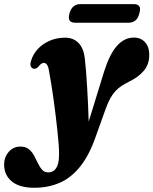

<svg xmlns="http://www.w3.org/2000/svg" viewBox="-133 -664 743 930"><path d="M371.5 -318Q397.5 -401 433.2 -441.5Q469 -482 515.5 -482Q549.5 -482 569.8 -459.2Q590 -436.5 590 -398.5Q590 -352.5 563.8 -321.5Q537.5 -290.5 495 -270Q475 -260 458 -249.2Q441 -238.5 427.2 -224Q413.5 -209.5 401.8 -188.8Q390 -168 379.5 -138.5L333 -9Q301.5 84 257.5 140Q213.5 196 157.5 220.8Q101.5 245.5 33 245.5Q-38.5 245.5 -75.8 214.8Q-113 184 -113 132.5Q-113 97.5 -90.8 71.8Q-68.5 46 -34 46Q-9 46 6.5 58.5Q22 71 32 89.5Q42 108 50.8 126.8Q59.5 145.5 71 158.2Q82.5 171 101 171Q112 171 121.8 166.2Q131.5 161.5 138.5 151.2Q145.5 141 149.2 125Q153 109 153 85.5Q153.5 65 151.2 35.5Q149 6 145.2 -29.5Q141.5 -65 136.8 -103.2Q132 -141.5 126.8 -180.2Q121.5 -219 115.8 -254.5Q110 -290 104.5 -319.5Q101.5 -340.5 94.8 -350Q88 -359.5 79.5 -359.5Q74 -359.5 67.8 -355.8Q61.5 -352 53 -341Q47 -334.5 41 -332.2Q35 -330 28.5 -331.5Q21.5 -333 16.5 -342Q11.5 -351 17.5 -369.5Q26.5 -401 50 -426.5Q73.5 -452 107.8 -466.8Q142 -481.5 182.5 -481.5Q222 -481.5 247.2 -456Q272.5 -430.5 278 -379Q281 -354 283.8 -318.8Q286.5 -283.5 289 -242.2Q291.5 -201 293.5 -158.2Q295.5 -115.5 296.5 -75.5Q297.5 -35.5 298 -3L275.5 -7ZM203.5 -599Q210 -622.5 223.5 -633.2Q237 -644 255.5 -644H516Q534.5 -644 541.8 -633.5Q549 -623 542 -599.5Q536 -575.5 522.8 -564.8Q509.5 -554 490.5 -554H230Q211.5 -554 204.2 -565Q197 -576 203.5 -599Z"/></svg>

Font: Fraunces ExtraBold
Style: Italic
Weight: 800
Italic angle: -16°
Version: Version 1.000;[b76b70a41]